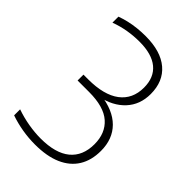

<svg xmlns="http://www.w3.org/2000/svg" viewBox="-225 -840 939 939"><g transform="rotate(45 245.0 -370.0)"><path d="M200.5 9Q156 9 112 1.5Q68 -6 28 -20V-61.5Q71 -46.5 115.2 -39Q159.5 -31.5 200 -31.5Q302 -31.5 354 -74.2Q406 -117 406 -198Q406 -274 357.5 -317Q309 -360 206.5 -360H127V-400.5H159.5Q268 -400.5 324.8 -443.2Q381.5 -486 381.5 -565Q381.5 -635 337 -671.8Q292.5 -708.5 207.5 -708.5Q166.5 -708.5 126.8 -701.8Q87 -695 47.5 -680.5V-722Q70.5 -730.5 97 -736.8Q123.5 -743 152 -746Q180.5 -749 209 -749Q314 -749 370.5 -701Q427 -653 427 -566Q427 -492.5 381.5 -443.2Q336 -394 256.5 -378L257 -390.5Q352 -379 401.8 -329Q451.5 -279 451.5 -197.5Q451.5 -132 423 -86Q394.5 -40 338.8 -15.5Q283 9 200.5 9Z"/></g></svg>

Font: Encode Sans SC ExtraLight
Style: Regular
Weight: 250
Designer: Multiple Designers
Foundry: Impallari Type
Version: Version 3.002